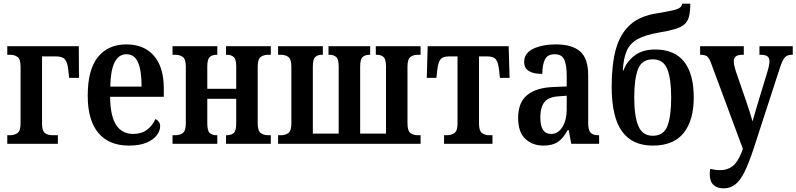

<svg xmlns="http://www.w3.org/2000/svg" viewBox="-20 -790 4376 1055"><path d="M20 0V-47H36Q59 -47 76 -59Q93 -71 93 -113V-423Q93 -465 76.5 -477Q60 -489 36 -489H20V-536H413L414 -362H360L355 -408Q351 -446 337.5 -463Q324 -480 289 -480H211V-111Q211 -71 227 -59Q243 -47 269 -47H298V0Z M688 10Q579 10 520.5 -59.5Q462 -129 462 -264Q462 -407 518 -476.5Q574 -546 675 -546Q771 -546 825.5 -484Q880 -422 880 -304V-258H585Q586 -152 618.5 -103Q651 -54 712 -54Q758 -54 788.5 -77.5Q819 -101 834 -136Q845 -131 852.5 -121Q860 -111 860 -96Q860 -72 842 -47.5Q824 -23 786 -6.5Q748 10 688 10ZM758 -314Q758 -402 738.5 -447Q719 -492 675 -492Q589 -492 586 -314Z M928 0V-47H944Q968 -47 984.5 -59Q1001 -71 1001 -113V-423Q1001 -465 984.5 -477Q968 -489 944 -489H928V-536H1174V-489H1168Q1147 -489 1133 -477Q1119 -465 1119 -425V-302H1278V-425Q1278 -465 1264 -477Q1250 -489 1228 -489H1222V-536H1468V-489H1453Q1429 -489 1412.5 -477Q1396 -465 1396 -423V-113Q1396 -71 1412.5 -59Q1429 -47 1453 -47H1468V0H1222V-47H1228Q1250 -47 1264 -59Q1278 -71 1278 -111V-247H1119V-111Q1119 -71 1133 -59Q1147 -47 1168 -47H1174V0Z M1508 0V-47H1524Q1548 -47 1564.5 -59Q1581 -71 1581 -113V-423Q1581 -465 1564.5 -477Q1548 -489 1524 -489H1508V-536H1754V-489H1748Q1726 -489 1712.5 -477Q1699 -465 1699 -425V-56H1841V-425Q1841 -465 1827 -477Q1813 -489 1791 -489H1785V-536H2014V-489H2009Q1987 -489 1973 -477Q1959 -465 1959 -425V-56H2101V-425Q2101 -465 2087 -477Q2073 -489 2051 -489H2045V-536H2291V-489H2275Q2252 -489 2235.5 -477Q2219 -465 2219 -423V-113Q2219 -71 2235.5 -59Q2252 -47 2275 -47H2291V0Z M2420 0V-47H2437Q2460 -47 2477 -59Q2494 -71 2494 -111V-480H2445Q2413 -480 2400 -463.5Q2387 -447 2382 -400L2378 -362H2325L2330 -536H2775L2780 -362H2727L2723 -400Q2718 -447 2705 -463.5Q2692 -480 2660 -480H2612V-111Q2612 -71 2628.5 -59Q2645 -47 2668 -47H2686V0Z M2966 10Q2906 10 2866.5 -27Q2827 -64 2827 -142Q2827 -227 2877 -268Q2927 -309 3024 -312L3094 -315V-373Q3094 -428 3081.5 -460Q3069 -492 3027 -492Q2988 -492 2974 -462.5Q2960 -433 2960 -384Q2860 -384 2860 -449Q2860 -498 2910 -522Q2960 -546 3035 -546Q3123 -546 3167.5 -507.5Q3212 -469 3212 -376V-113Q3212 -74 3226 -60.5Q3240 -47 3265 -47H3272V0H3119L3105 -75H3099Q3076 -31 3046 -10.5Q3016 10 2966 10ZM3008 -54Q3047 -54 3070.5 -92.5Q3094 -131 3094 -189V-264L3053 -261Q2995 -258 2972 -229.5Q2949 -201 2949 -144Q2949 -54 3008 -54Z M3567 10Q3454 10 3397.5 -68.5Q3341 -147 3341 -315Q3341 -437 3364.5 -521Q3388 -605 3442.5 -654Q3497 -703 3591 -717Q3645 -726 3674 -732.5Q3703 -739 3715 -747.5Q3727 -756 3729 -770H3773Q3773 -727 3766 -699.5Q3759 -672 3740.5 -656Q3722 -640 3688 -630Q3654 -620 3600 -611Q3525 -598 3483.5 -575Q3442 -552 3424 -511Q3406 -470 3402 -403H3406Q3423 -451 3466.5 -484.5Q3510 -518 3580 -518Q3686 -518 3739 -451Q3792 -384 3792 -254Q3792 -129 3736.5 -59.5Q3681 10 3567 10ZM3567 -44Q3627 -44 3647.5 -98Q3668 -152 3668 -254Q3668 -357 3646.5 -410.5Q3625 -464 3567 -464Q3507 -464 3486 -410.5Q3465 -357 3465 -254Q3465 -152 3487.5 -98Q3510 -44 3567 -44Z M3956 245Q3921 245 3900.5 226Q3880 207 3880 167Q3880 153 3882 138Q3912 145 3937 145Q3977 145 4005 123.5Q4033 102 4054 49L4062 28L3889 -438Q3878 -470 3866 -479.5Q3854 -489 3830 -489H3827V-536H4067V-489H4060Q4033 -489 4022.5 -479.5Q4012 -470 4012 -453Q4012 -442 4015 -428.5Q4018 -415 4023 -399L4082 -228Q4091 -201 4098.5 -178Q4106 -155 4115 -123Q4124 -154 4130 -174.5Q4136 -195 4143 -219L4198 -400Q4202 -413 4205 -427Q4208 -441 4208 -453Q4208 -473 4196 -481Q4184 -489 4160 -489H4153V-536H4336V-489H4330Q4307 -489 4293.5 -475.5Q4280 -462 4265 -416L4120 30Q4094 108 4070.5 155.5Q4047 203 4019.5 224Q3992 245 3956 245Z"/></svg>

Font: Noto Serif Condensed SemiBold
Style: Regular
Weight: 600
Width: 3
Designer: Monotype Design Team
Foundry: Monotype Imaging Inc.
Version: Version 2.013